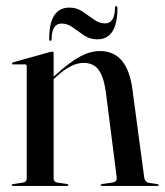

<svg xmlns="http://www.w3.org/2000/svg" viewBox="-20 -612 542 632"><path d="M156.5 -437V-359.5L162.5 -365Q210 -408 243.8 -426Q277.5 -444 309 -444Q398.5 -444 415.5 -320.5L454.5 -29.5Q456.5 -12 471.5 -10L498 -6Q502.5 -5 502.5 -3Q502.5 0 498.5 0H316Q311.5 0 311.5 -3Q311.5 -5.5 317 -6.5L349.5 -11Q366.5 -13.5 364 -29.5L328 -311.5Q321 -360 304.2 -382.5Q287.5 -405 255 -405Q214.5 -405 166 -360L156.5 -351.5V-25.5Q156.5 -13 168.5 -11L200 -6.5Q205 -6 205 -3Q205 0 201 0H21.5Q18.5 0 18.5 -3Q18.5 -5 22.5 -6L56 -11Q68 -13 68 -25V-394.5Q68 -400 62 -400H23Q19.5 -400 19.5 -403Q19.5 -405 23.5 -407L143.5 -440.5Q149.5 -442 152 -442Q156.5 -442 156.5 -437ZM300 -482.5Q276 -482.5 256.8 -495.5Q237.5 -508.5 219.8 -521.5Q202 -534.5 183 -534.5Q150.5 -534.5 150 -484.5Q150 -477.5 146 -477.5Q142 -477.5 142 -484.5Q142 -587 208.5 -587Q232.5 -587 251.8 -574Q271 -561 288.8 -548Q306.5 -535 325.5 -535Q357.5 -535 358.5 -585Q358.5 -592 362 -592Q366.5 -592 366.5 -585Q366.5 -482.5 300 -482.5Z"/></svg>

Font: Fraunces 144pt S000
Style: Regular
Weight: 400
Version: Version 1.000; ttfautohint (v1.8.3)